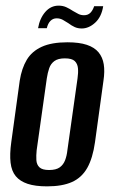

<svg xmlns="http://www.w3.org/2000/svg" viewBox="-20 -653 404 681"><path d="M147 8Q105 8 78 -1Q51 -10 36 -28Q21 -46 17.5 -76Q14 -106 20 -149L50 -367Q57 -411 75 -441Q93 -471 128 -487Q163 -503 219 -503Q261 -503 288 -494Q315 -485 329.5 -467.5Q344 -450 348 -425Q352 -400 347 -367L317 -149Q309 -92 289.5 -57.5Q270 -23 235.5 -7.5Q201 8 147 8ZM154 -50Q179 -50 192 -59.5Q205 -69 211 -85Q217 -101 219 -120L255 -375Q258 -395 256.5 -411Q255 -427 245 -436.5Q235 -446 210 -446Q186 -446 173 -436.5Q160 -427 154.5 -411Q149 -395 146 -375L110 -120Q108 -101 109 -85Q110 -69 120 -59.5Q130 -50 154 -50ZM270 -552Q256 -552 245 -557Q234 -562 222 -571Q213 -577 203 -582.5Q193 -588 181 -588Q168 -588 159 -579Q150 -570 146 -553H115Q121 -588 140.5 -610.5Q160 -633 188 -633Q203 -633 215 -627.5Q227 -622 239 -614Q249 -608 258 -603.5Q267 -599 278 -599Q292 -599 300.5 -607.5Q309 -616 314 -631H346Q340 -593 317.5 -572.5Q295 -552 270 -552Z"/></svg>

Font: Alumni Sans SemiBold
Style: Italic
Weight: 600
Italic angle: -8°
Version: Version 1.016